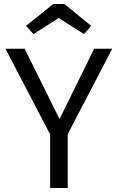

<svg xmlns="http://www.w3.org/2000/svg" viewBox="-20 -938 587 958"><path d="M147 -768 110 -809 246 -918H301L435 -809L399 -768L273 -848ZM540 -695 318 -269V0H230V-268L7 -695H103L277 -344L450 -695Z"/></svg>

Font: Sedus Text
Style: Regular
Weight: 400
Designer: TypeMates
Foundry: TypeMates, Runge Thomsen GbR
Version: Version 4.202;PS 004.202;hotconv 1.0.88;makeotf.lib2.5.64775